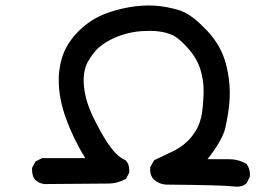

<svg xmlns="http://www.w3.org/2000/svg" viewBox="-20 -704 1040 716"><path d="M540 -71.3Q540 -74.2 540 -80.1L554.7 -106.4Q588.9 -123 618.2 -136.7Q654.3 -152.3 682.6 -180.7Q701.2 -200.2 714.4 -224.1Q727.5 -248 733.4 -283.2Q739.3 -327.1 739.3 -368.2Q739.3 -406.2 726.6 -447.3Q710.9 -496.1 665 -541Q641.6 -564.5 623 -573.2Q597.7 -584 572.3 -586.9Q556.6 -588.9 540 -588.9Q523.4 -588.9 508.8 -587.9Q471.7 -585.9 430.7 -572.3Q374 -551.8 341.8 -520.5Q325.2 -502.9 310.5 -478.5Q292 -448.2 292 -404.3Q292 -338.9 330.1 -261.7Q377 -167 413.1 -130.9Q429.7 -114.3 448.2 -106.4Q457 -96.7 459.5 -87.4Q461.9 -78.1 461.9 -72.3Q461.9 -66.4 461.9 -60.5L450.2 -37.1Q418 -19.5 382.8 -19.5L145.5 -17.6Q132.8 -19.5 125 -23.4Q116.2 -29.3 111.3 -33.2Q99.6 -47.9 99.6 -69.3Q99.6 -72.3 99.6 -78.1L112.3 -101.6L136.7 -114.3H297.9Q252.9 -187.5 226.1 -262.2Q199.2 -336.9 199.2 -401.4Q199.2 -409.2 199.2 -418Q203.1 -488.3 232.4 -536.1Q260.7 -583 308.6 -618.2Q356.4 -653.3 431.6 -670.9Q486.3 -683.6 534.2 -683.6Q578.1 -683.6 622.1 -672.9Q646.5 -668 665 -659.2Q702.1 -642.6 752.9 -588.9Q803.7 -535.2 822.3 -466.8Q836.9 -411.1 836.9 -358.4Q836.9 -322.3 831.1 -285.2Q825.2 -248 819.3 -222.7Q806.6 -177.7 753.9 -110.4H824.2Q828.1 -110.4 832 -110.4Q869.1 -110.4 899.4 -92.8Q912.1 -75.2 912.1 -53.7Q912.1 -45.9 911.1 -43.9L900.4 -21.5Q890.6 -12.7 881.3 -10.3Q872.1 -7.8 866.2 -7.8Q858.4 -7.8 849.6 -8.8Q812.5 -13.7 600.6 -15.6Q574.2 -16.6 552.7 -35.2Q540 -49.8 540 -71.3Z"/></svg>

Font: JasonHandwriting2
Style: SemiBold
Weight: 600
Version: Version 1.04.7